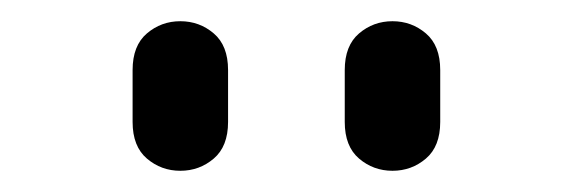

<svg xmlns="http://www.w3.org/2000/svg" viewBox="-20 -751 540 181"><path d="M105 -636Q105 -613 118.5 -601.5Q132 -590 150 -590Q168 -590 181.5 -601.5Q195 -613 195 -636Q195 -647 195 -654Q195 -661 195 -668Q195 -675 195 -685Q195 -708 181.5 -719.5Q168 -731 150 -731Q132 -731 118.5 -719.5Q105 -708 105 -685Q105 -675 105 -668Q105 -661 105 -654Q105 -647 105 -636ZM305 -636Q305 -613 318.5 -601.5Q332 -590 350 -590Q368 -590 381.5 -601.5Q395 -613 395 -636Q395 -647 395 -654Q395 -661 395 -668Q395 -675 395 -685Q395 -708 381.5 -719.5Q368 -731 350 -731Q332 -731 318.5 -719.5Q305 -708 305 -685Q305 -675 305 -668Q305 -661 305 -654Q305 -647 305 -636Z"/></svg>

Font: Tilt Neon
Style: Regular
Weight: 400
Designer: Andy Clymer
Foundry: Andy Clymer
Version: Version 1.000